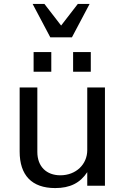

<svg xmlns="http://www.w3.org/2000/svg" viewBox="-20 -945 634 977"><path d="M514 -500H424V-181C424 -109 367 -53 287 -53C217 -53 170 -97 170 -172V-500H80V-174C80 -54 141 12 261 12C336 12 388 -14 424 -69V0H514ZM151 -580H241V-680H151ZM352 -580H442V-680H352ZM236 -755H346L436 -925H376L291 -815L206 -925H146Z"/></svg>

Font: Perun
Style: Regular
Weight: 400
Foundry: Copyright (c) Stefan Peev, Context Ltd, 2016
Version: Version 1.089